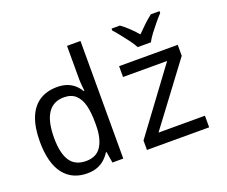

<svg xmlns="http://www.w3.org/2000/svg" viewBox="-124 -961 1376 1166"><g transform="rotate(-20 563.5 -378.0)"><path d="M255 10Q209 10 171 -7Q133 -24 105.5 -59Q78 -94 64 -147Q50 -200 50 -270Q50 -360 74 -421.5Q98 -483 145.5 -514.5Q193 -546 261 -546Q297 -546 324.5 -536Q352 -526 372 -508Q392 -490 405 -468H410Q409 -479 407.5 -492.5Q406 -506 405 -520Q404 -534 404 -547V-760H491V0H421L409 -72H405Q391 -49 370 -30Q349 -11 321 -0.5Q293 10 255 10ZM275 -63Q343 -63 374 -112.5Q405 -162 405 -247V-267Q405 -329 393.5 -375Q382 -421 354 -447Q326 -473 278 -473Q210 -473 174.5 -420.5Q139 -368 139 -261Q139 -163 171.5 -113Q204 -63 275 -63ZM644 0V-61L944 -466H659V-536H1038V-465L746 -75H1046V0ZM805 -606Q793 -629 773.5 -655Q754 -681 733 -707.5Q712 -734 694 -754V-766H748Q772 -749 798 -724.5Q824 -700 847 -673Q874 -701 898 -723.5Q922 -746 948 -766H1004V-754Q986 -735 964 -708.5Q942 -682 922 -655.5Q902 -629 890 -606Z"/></g></svg>

Font: Noto Sans Mono SemiCondensed
Style: Regular
Weight: 400
Width: 4
Designer: Monotype Design Team
Foundry: Monotype Imaging Inc.
Version: Version 2.010